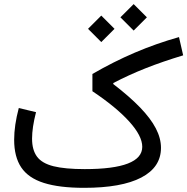

<svg xmlns="http://www.w3.org/2000/svg" viewBox="-20 -901 899 921"><path d="M70.1 -382.8Q47.9 -299.3 47.9 -230.5Q47.9 -148.7 81.9 -97.9Q116 -47.1 190.1 -23.6Q264.2 0 383.5 0Q563.2 0 657.7 -49.3Q752.2 -98.6 752.2 -191.9Q752.2 -237.8 727.4 -285.4Q702.6 -333 652 -385.5Q601.3 -438 523.4 -497.8V-502.7Q598.1 -541.7 679.4 -573.9Q760.7 -606 858.6 -635.5L838.6 -723.1Q730.2 -692.6 627 -648.6Q523.7 -604.5 423.3 -546.1V-463.4Q537.6 -387 600 -317.9Q662.4 -248.8 662.4 -196.8Q662.4 -143.3 593.4 -116.6Q524.4 -89.8 386.5 -89.8Q292 -89.8 236.7 -103.6Q181.4 -117.4 157.6 -149.5Q133.8 -181.6 133.8 -236.1Q133.8 -289.1 152.8 -363ZM557.6 -817.9 621.1 -754.4 684.6 -817.9 621.1 -881.3ZM402.3 -762.7 465.8 -699.2 529.3 -762.7 465.8 -826.2Z"/></svg>

Font: Estedad-FD-VF Thin
Style: Regular
Weight: 100
Designer: Amin Abedi
Version: Version 5.0